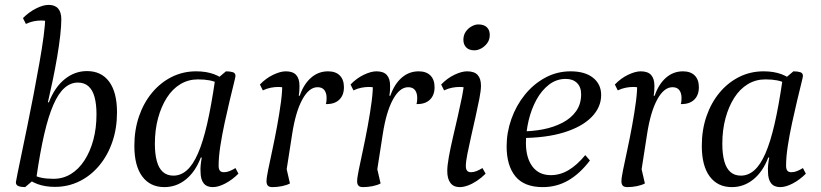

<svg xmlns="http://www.w3.org/2000/svg" viewBox="-20 -754 3361 786"><path d="M83 12Q67 12 56 8Q45 4 45 -8Q45 -11 51.5 -42.5Q58 -74 68.5 -125Q79 -176 92 -238.5Q105 -301 117.5 -367Q130 -433 141 -494.5Q152 -556 158.5 -605Q165 -654 165 -682L181 -663Q175 -667 167 -668.5Q159 -670 148 -670Q134 -670 118.5 -667Q103 -664 86 -656L74 -680Q99 -705 128 -719.5Q157 -734 179 -734Q205 -734 218 -719Q231 -704 231 -675Q231 -648 226.5 -608Q222 -568 214 -521Q206 -474 196 -426Q186 -378 176 -335H180Q204 -397 245 -430Q286 -463 336 -463Q395 -463 427 -419.5Q459 -376 459 -294Q459 -229 440 -173.5Q421 -118 386.5 -76.5Q352 -35 305.5 -12Q259 11 205 11Q165 11 133.5 -0.5Q102 -12 75 -37L78 -65Q89 -55 116.5 -38.5Q144 -22 199 -22Q238 -22 270 -41.5Q302 -61 325.5 -97Q349 -133 362 -181Q375 -229 375 -286Q375 -328 367 -357Q359 -386 342 -401Q325 -416 299 -416Q269 -416 244 -394Q219 -372 198.5 -325Q178 -278 161 -204.5Q144 -131 129 -27Z M653 12Q595 12 562.5 -31.5Q530 -75 530 -157Q530 -222 549 -277.5Q568 -333 602.5 -374.5Q637 -416 683 -439Q729 -462 783 -462Q824 -462 855.5 -450.5Q887 -439 914 -414L911 -386Q899 -397 872 -413Q845 -429 790 -429Q751 -429 718.5 -409.5Q686 -390 663 -354Q640 -318 627 -270Q614 -222 614 -165Q614 -124 622 -94.5Q630 -65 647 -50Q664 -35 690 -35Q720 -35 745 -57Q770 -79 790.5 -126Q811 -173 828 -247Q845 -321 860 -424L905 -462Q922 -462 933 -458.5Q944 -455 944 -443Q944 -439 937 -411Q930 -383 920 -341Q910 -299 899.5 -250.5Q889 -202 882 -156.5Q875 -111 875 -76Q875 -62 880 -55.5Q885 -49 897 -49Q908 -49 919.5 -53.5Q931 -58 944 -66L956 -43Q931 -18 902.5 -3Q874 12 851 12Q826 12 813.5 -4Q801 -20 801 -51Q800 -63 801.5 -78Q803 -93 806 -109H802Q780 -51 741 -19.5Q702 12 653 12Z M1095 12Q1082 12 1076.5 6Q1071 0 1071 -12Q1071 -26 1078 -60Q1085 -94 1095 -140.5Q1105 -187 1114.5 -238.5Q1124 -290 1130.5 -339Q1137 -388 1135 -426L1151 -392Q1150 -394 1140 -396Q1130 -398 1119 -398Q1105 -398 1089 -395Q1073 -392 1056 -384L1044 -408Q1069 -434 1098.5 -448Q1128 -462 1150 -462Q1179 -462 1192.5 -447Q1206 -432 1206 -403Q1206 -394 1205.5 -384Q1205 -374 1203 -362H1207Q1223 -409 1253 -435.5Q1283 -462 1323 -462Q1354 -462 1371 -445Q1388 -428 1388 -397Q1388 -364 1368.5 -345.5Q1349 -327 1314 -328Q1316 -335 1316.5 -341Q1317 -347 1317 -353Q1317 -373 1308 -385Q1299 -397 1280 -397Q1245 -397 1217.5 -346.5Q1190 -296 1176 -205L1150 -38L1147 -90L1167 -3Q1154 4 1134.5 8Q1115 12 1095 12Z M1466 12Q1453 12 1447.5 6Q1442 0 1442 -12Q1442 -26 1449 -60Q1456 -94 1466 -140.5Q1476 -187 1485.5 -238.5Q1495 -290 1501.5 -339Q1508 -388 1506 -426L1522 -392Q1521 -394 1511 -396Q1501 -398 1490 -398Q1476 -398 1460 -395Q1444 -392 1427 -384L1415 -408Q1440 -434 1469.5 -448Q1499 -462 1521 -462Q1550 -462 1563.5 -447Q1577 -432 1577 -403Q1577 -394 1576.5 -384Q1576 -374 1574 -362H1578Q1594 -409 1624 -435.5Q1654 -462 1694 -462Q1725 -462 1742 -445Q1759 -428 1759 -397Q1759 -364 1739.5 -345.5Q1720 -327 1685 -328Q1687 -335 1687.5 -341Q1688 -347 1688 -353Q1688 -373 1679 -385Q1670 -397 1651 -397Q1616 -397 1588.5 -346.5Q1561 -296 1547 -205L1521 -38L1518 -90L1538 -3Q1525 4 1505.5 8Q1486 12 1466 12Z M1862 12Q1837 12 1824 -5Q1811 -22 1811 -54Q1811 -76 1817.5 -112Q1824 -148 1834 -191Q1844 -234 1854 -277.5Q1864 -321 1871.5 -358.5Q1879 -396 1880 -420L1893 -392Q1889 -395 1880.5 -396.5Q1872 -398 1861 -398Q1847 -398 1831 -395Q1815 -392 1798 -384L1786 -408Q1811 -434 1840.5 -448Q1870 -462 1892 -462Q1922 -462 1935.5 -447Q1949 -432 1949 -403Q1949 -384 1942.5 -350.5Q1936 -317 1927 -277Q1918 -237 1909 -197Q1900 -157 1893.5 -124.5Q1887 -92 1887 -74Q1887 -49 1908 -49Q1919 -49 1930.5 -53.5Q1942 -58 1955 -66L1968 -43Q1951 -26 1932 -13.5Q1913 -1 1895 5.5Q1877 12 1862 12ZM1922 -548Q1900 -548 1888.5 -560Q1877 -572 1877 -591Q1877 -610 1886.5 -624Q1896 -638 1910.5 -646Q1925 -654 1938 -654Q1961 -654 1973 -642.5Q1985 -631 1985 -611Q1985 -592 1975 -578Q1965 -564 1950.5 -556Q1936 -548 1922 -548Z M2202 12Q2126 12 2090 -32Q2054 -76 2054 -155Q2054 -212 2073.5 -267Q2093 -322 2128.5 -366Q2164 -410 2212 -436Q2260 -462 2316 -462Q2375 -462 2408 -435.5Q2441 -409 2441 -365Q2441 -315 2402 -275Q2363 -235 2289 -212Q2215 -189 2109 -189L2111 -216Q2159 -216 2203 -224.5Q2247 -233 2282.5 -251.5Q2318 -270 2338.5 -299Q2359 -328 2359 -368Q2359 -398 2342 -414.5Q2325 -431 2296 -431Q2258 -431 2227.5 -407.5Q2197 -384 2176 -345.5Q2155 -307 2144 -260.5Q2133 -214 2133 -169Q2133 -108 2159.5 -72.5Q2186 -37 2235 -37Q2273 -37 2307.5 -57.5Q2342 -78 2376 -119L2395 -97Q2354 -43 2306.5 -15.5Q2259 12 2202 12Z M2548 12Q2535 12 2529.5 6Q2524 0 2524 -12Q2524 -26 2531 -60Q2538 -94 2548 -140.5Q2558 -187 2567.5 -238.5Q2577 -290 2583.5 -339Q2590 -388 2588 -426L2604 -392Q2603 -394 2593 -396Q2583 -398 2572 -398Q2558 -398 2542 -395Q2526 -392 2509 -384L2497 -408Q2522 -434 2551.5 -448Q2581 -462 2603 -462Q2632 -462 2645.5 -447Q2659 -432 2659 -403Q2659 -394 2658.5 -384Q2658 -374 2656 -362H2660Q2676 -409 2706 -435.5Q2736 -462 2776 -462Q2807 -462 2824 -445Q2841 -428 2841 -397Q2841 -364 2821.5 -345.5Q2802 -327 2767 -328Q2769 -335 2769.5 -341Q2770 -347 2770 -353Q2770 -373 2761 -385Q2752 -397 2733 -397Q2698 -397 2670.5 -346.5Q2643 -296 2629 -205L2603 -38L2600 -90L2620 -3Q2607 4 2587.5 8Q2568 12 2548 12Z M2976 12Q2918 12 2885.5 -31.5Q2853 -75 2853 -157Q2853 -222 2872 -277.5Q2891 -333 2925.5 -374.5Q2960 -416 3006 -439Q3052 -462 3106 -462Q3147 -462 3178.5 -450.5Q3210 -439 3237 -414L3234 -386Q3222 -397 3195 -413Q3168 -429 3113 -429Q3074 -429 3041.5 -409.5Q3009 -390 2986 -354Q2963 -318 2950 -270Q2937 -222 2937 -165Q2937 -124 2945 -94.5Q2953 -65 2970 -50Q2987 -35 3013 -35Q3043 -35 3068 -57Q3093 -79 3113.5 -126Q3134 -173 3151 -247Q3168 -321 3183 -424L3228 -462Q3245 -462 3256 -458.5Q3267 -455 3267 -443Q3267 -439 3260 -411Q3253 -383 3243 -341Q3233 -299 3222.5 -250.5Q3212 -202 3205 -156.5Q3198 -111 3198 -76Q3198 -62 3203 -55.5Q3208 -49 3220 -49Q3231 -49 3242.5 -53.5Q3254 -58 3267 -66L3279 -43Q3254 -18 3225.5 -3Q3197 12 3174 12Q3149 12 3136.5 -4Q3124 -20 3124 -51Q3123 -63 3124.5 -78Q3126 -93 3129 -109H3125Q3103 -51 3064 -19.5Q3025 12 2976 12Z"/></svg>

Font: Petrona
Style: Italic
Weight: 400
Italic angle: -9°
Designer: Ringo R. Seeber
Foundry: Ringo R. Seeber
Version: Version 2.001; ttfautohint (v1.8.3)